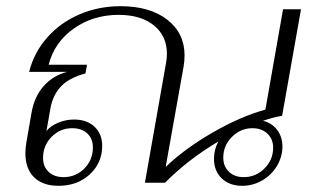

<svg xmlns="http://www.w3.org/2000/svg" viewBox="-20 -590 1020 620"><path d="M892 -117Q892 -84 874.5 -54.5Q857 -25 827 -7.5Q797 10 762 10Q721 10 696 -14Q671 -38 671 -77Q671 -107 685 -133Q587 -75 513 0H448L516 -386Q519 -401 519 -416Q519 -474 477 -508Q435 -542 363 -542Q281 -542 218.5 -498Q156 -454 137 -381H261L256 -353Q204 -339 177.5 -311.5Q151 -284 143 -241L130 -167Q144 -184 168.5 -194Q193 -204 219 -204Q261 -204 285.5 -180.5Q310 -157 310 -119Q310 -64 270 -27Q230 10 169 10Q118 10 90 -17.5Q62 -45 62 -95Q62 -111 65 -129L82 -227Q91 -278 121 -312Q151 -346 197 -358H74Q90 -421 132.5 -469Q175 -517 236.5 -543.5Q298 -570 369 -570Q464 -570 520 -526.5Q576 -483 576 -411Q576 -394 573 -376L515 -51Q578 -111 667.5 -162.5Q757 -214 837 -236L894 -560H952L891 -216Q869 -213 829 -200Q858 -193 875 -170.5Q892 -148 892 -117ZM119 -80Q119 -52 137 -35Q155 -18 185 -18Q225 -18 252.5 -46Q280 -74 280 -114Q280 -142 262 -159Q244 -176 213 -176Q174 -176 146.5 -148Q119 -120 119 -80ZM862 -113Q862 -141 843.5 -158.5Q825 -176 795 -176Q757 -176 729 -148Q701 -120 701 -81Q701 -53 719 -35.5Q737 -18 767 -18Q806 -18 834 -46Q862 -74 862 -113Z"/></svg>

Font: Fahkwang ExtraLight
Style: Italic
Weight: 275
Italic angle: -10°
Designer: Suppakit Chalermlarp | Katatrad Co.,Ltd.
Foundry: Cadson Demak Co.,Ltd.
Version: Version 1.000; ttfautohint (v1.6)